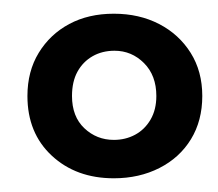

<svg xmlns="http://www.w3.org/2000/svg" viewBox="-20 -720 318 280"><path d="M20 -580Q20 -616 36.5 -643Q53 -670 81 -685Q109 -700 146 -700Q183 -700 212 -685Q241 -670 258 -643Q275 -616 275 -580Q275 -544 258.5 -517Q242 -490 212.5 -475Q183 -460 146 -460Q91 -460 55.5 -493Q20 -526 20 -580ZM85 -580Q85 -550 103 -533Q121 -516 146 -516Q163 -516 177 -523.5Q191 -531 199.5 -545.5Q208 -560 208 -580Q208 -610 190 -628Q172 -646 147 -646Q129 -646 115 -638Q101 -630 93 -615.5Q85 -601 85 -580Z"/></svg>

Font: Venryn Sans SemiBold
Style: Regular
Weight: 600
Designer: Owen Earl, indestructible type* (font) & Cristiano Sobral (main changes)
Version: Version 3.60;October 28, 2020;FontCreator 13.0.0.2681 64-bit